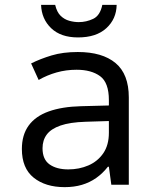

<svg xmlns="http://www.w3.org/2000/svg" viewBox="-20 -760 640 790"><path d="M246 10Q167 10 118.5 -29Q70 -68 70 -147Q70 -205 98 -243.5Q126 -282 180.5 -301.5Q235 -321 313 -323L428 -326V-348Q428 -420 392 -446.5Q356 -473 295 -473Q252 -473 213 -462Q174 -451 139 -431L108 -499Q146 -518 192.5 -532Q239 -546 300 -546Q401 -546 455.5 -500.5Q510 -455 510 -359V0H438L428 -74H424Q402 -46 375.5 -27.5Q349 -9 317 0.5Q285 10 246 10ZM261 -63Q306 -63 344 -79.5Q382 -96 405 -129.5Q428 -163 428 -214V-262L332 -259Q268 -257 229 -243.5Q190 -230 172.5 -206.5Q155 -183 155 -150Q155 -104 184 -83.5Q213 -63 261 -63ZM301 -606Q230 -606 190.5 -644Q151 -682 149 -740H207Q214 -710 229.5 -695Q245 -680 265 -674.5Q285 -669 304 -669Q335 -669 363.5 -682.5Q392 -696 401 -740H460Q459 -682 417.5 -644Q376 -606 301 -606Z"/></svg>

Font: Noto Sans Mono
Style: Regular
Weight: 400
Designer: Monotype Design Team
Foundry: Monotype Imaging Inc.
Version: Version 2.014